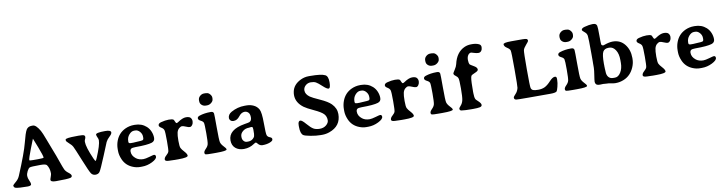

<svg xmlns="http://www.w3.org/2000/svg" viewBox="-24 -1467 8398 2227"><g transform="rotate(-10 4175.0 -353.0)"><path d="M245.6 -294.9V-290Q245.6 -284.2 291 -284.2H347.2Q414.1 -284.2 414.1 -292Q414.1 -313 372.6 -420.9Q331.1 -528.8 329.8 -528.8Q328.6 -528.8 287.1 -420.7Q245.6 -312.5 245.6 -294.9ZM341.8 -678.7H356Q392.1 -678.7 437 -601.6Q452.6 -574.7 483.9 -490.2Q515.1 -405.8 537.6 -350.1Q560.1 -294.4 586.7 -217.5Q613.3 -140.6 625.2 -115.5Q637.2 -90.3 668 -67.4Q698.7 -44.4 698.7 -27.6Q698.7 -10.7 677.7 -5.4Q643.6 2.9 508.3 2.9Q446.8 2.9 446.8 -23.4Q446.8 -30.3 456.5 -56.9Q466.3 -83.5 466.3 -96.2Q466.3 -156.2 437.5 -197.3Q425.8 -213.9 363.8 -213.9Q250 -213.9 235.1 -206.5Q220.2 -199.2 204.8 -169.4Q189.5 -139.6 189.5 -114.3Q189.5 -88.9 203.4 -59.6Q217.3 -30.3 217.3 -13.7Q217.3 6.8 173.3 6.8Q68.8 6.8 33.7 -2.9Q11.2 -9.3 11.2 -34.7Q11.2 -38.1 55.7 -77.1Q80.1 -98.6 94.7 -133.3Q200.2 -384.8 228.8 -497.8Q257.3 -610.8 277.3 -644.8Q297.4 -678.7 341.8 -678.7Z M1059.6 -447.8Q1059.6 -470.7 1169.9 -470.7Q1237.8 -470.7 1237.8 -442.9Q1237.8 -424.3 1209 -398.2Q1180.2 -372.1 1165.5 -342.8Q1165 -341.8 1102.5 -189.5Q1040 -38.1 1023.4 -14.6Q1006.8 8.8 973.6 8.8Q940.4 8.8 922.4 -17.6Q904.3 -43.9 846.7 -186.5Q789.1 -329.1 775.9 -354Q762.7 -378.9 732.2 -404.5Q701.7 -430.2 701.7 -442.9V-452.1Q701.7 -470.7 831.5 -470.7L855.5 -471.2Q906.2 -471.2 918.9 -464.8Q931.6 -458.5 931.6 -444.6Q931.6 -430.7 924.3 -417.7Q917 -404.8 917 -387.7Q917 -325.2 981.9 -179.2Q995.6 -148.9 1001 -148.9Q1006.3 -148.9 1019.5 -180.2Q1080.1 -323.7 1080.1 -378.4Q1080.1 -393.6 1069.8 -414.1Q1059.6 -434.6 1059.6 -447.8Z M1514.6 -416.5H1500.5Q1469.7 -416.5 1441.7 -384.5Q1413.6 -352.5 1413.6 -308.1V-300.3Q1413.6 -282.2 1433.6 -282.2L1438.5 -281.2H1473.1L1475.6 -281.7L1557.1 -286.6Q1564.5 -288.1 1566.9 -288.1Q1591.8 -288.1 1591.8 -314V-330.1Q1591.8 -362.8 1568.4 -389.6Q1544.9 -416.5 1514.6 -416.5ZM1419.4 -184.1Q1419.4 -135.3 1465.3 -99.6Q1499.5 -72.8 1552.2 -72.8Q1576.2 -72.8 1623.3 -86.4Q1670.4 -100.1 1677.7 -100.1Q1699.7 -100.1 1699.7 -76.2Q1699.7 -47.9 1641.4 -18.8Q1583 10.3 1520.5 10.3H1499Q1498 10.3 1496.6 10.3Q1457 10.3 1416 -5.9Q1335 -37.1 1300.8 -115.2Q1277.3 -168.9 1277.3 -217.3V-239.7Q1277.3 -289.1 1294.4 -335Q1326.7 -421.4 1408.2 -459.5Q1457 -481.9 1510.7 -481.9H1522Q1601.6 -481.9 1656.2 -432.6Q1685.1 -406.2 1700.4 -369.1Q1715.8 -332 1715.8 -293.7Q1715.8 -255.4 1678.2 -243.2Q1625.5 -226.1 1482.9 -226.1Q1444.8 -226.1 1432.1 -216.6Q1419.4 -207 1419.4 -184.1Z M2063.5 -23.9Q2063.5 -0.5 1950.2 -0.5H1908.2L1897.9 -1Q1887.7 -1.5 1877 -1.5L1866.7 -2Q1856.4 -2.4 1845.2 -2.4Q1793.9 -2.4 1793.9 -24.4Q1793.9 -46.4 1819.6 -68.8Q1845.2 -91.3 1850.8 -109.4Q1856.4 -127.4 1856.4 -233.4Q1856.4 -339.4 1849.9 -360.4Q1843.3 -381.3 1818.1 -396.2Q1793 -411.1 1793 -427.2Q1793 -449.7 1826.7 -459Q1877.4 -472.7 1918.5 -472.7Q1959.5 -472.7 1973.6 -463.4Q1979.5 -459.5 1987.1 -438.5Q1994.6 -417.5 2004.9 -417.5Q2009.3 -417.5 2023.4 -426.3Q2080.1 -465.3 2120.1 -465.3Q2160.2 -465.3 2174.6 -448.2Q2189 -431.2 2189 -407.2Q2189 -383.3 2176 -364.5Q2163.1 -345.7 2146.7 -345.7Q2130.4 -345.7 2101.6 -358.4Q2072.8 -371.1 2057.1 -371.1Q2041.5 -371.1 2022 -354.5Q2002.4 -337.9 1994.9 -307.1Q1987.3 -276.4 1987.3 -210.7Q1987.3 -145 1996.6 -125.7Q2005.9 -106.4 2034.7 -75.2Q2063.5 -43.9 2063.5 -23.9Z M2304.2 -633.3Q2304.2 -661.6 2326.4 -681.2Q2348.6 -700.7 2374.5 -700.7H2390.1Q2397.5 -699.2 2402.3 -699.2Q2425.8 -699.2 2443.8 -678.2Q2461.9 -657.2 2461.9 -638.2V-625.5Q2460.9 -620.6 2460.9 -618.2Q2460.9 -597.7 2438 -578.1Q2415 -558.6 2387.2 -558.6H2372.1Q2344.7 -558.6 2325 -575.9Q2305.2 -593.3 2305.2 -615.7L2304.2 -620.6ZM2397 2H2350.6Q2285.6 2 2272.7 -1.7Q2259.8 -5.4 2259.8 -22.7Q2259.8 -40 2284.2 -64.5Q2308.6 -88.9 2314.9 -113.5Q2321.3 -138.2 2321.3 -241.9Q2321.3 -345.7 2315.9 -364.3Q2310.5 -382.8 2282.5 -396.2Q2254.4 -409.7 2254.4 -428.5Q2254.4 -447.3 2280.3 -456.1Q2338.9 -475.6 2409.7 -475.6H2417Q2445.3 -475.6 2449.7 -451.7Q2452.1 -438 2452.1 -287.8Q2452.1 -137.7 2458.7 -112.1Q2465.3 -86.4 2492.7 -57.6Q2520 -28.8 2520 -21.5V-15.6Q2520 2 2397 2Z M2865.2 -199.7Q2865.2 -221.7 2851.6 -221.7H2838.9Q2826.7 -219.2 2820.3 -219.2Q2775.9 -219.2 2745.6 -193.4Q2715.3 -167.5 2715.3 -134.8V-123.5Q2715.3 -98.6 2731 -80.6Q2746.6 -62.5 2769 -62.5H2784.7Q2816.9 -62.5 2839.8 -82.5Q2862.8 -102.5 2862.8 -121.6Q2864.7 -131.3 2864.7 -134.3L2865.7 -142.1V-163.1L2866.2 -170.9V-192.4Q2865.2 -197.3 2865.2 -199.7ZM3063.5 -44.9V-37.6Q3063.5 -21 3026.9 -6.6Q2990.2 7.8 2939.9 7.8Q2909.2 7.8 2886.7 -20Q2874.5 -35.6 2867.7 -35.6Q2860.8 -36.1 2844.2 -24.4Q2788.6 13.7 2724.1 13.7Q2723.6 13.7 2723.1 14.2Q2659.7 14.2 2621.6 -18.6Q2583.5 -51.3 2583 -110.4Q2583 -237.3 2778.3 -270Q2825.2 -277.3 2834.5 -281.2Q2862.8 -293 2862.8 -333.5Q2862.8 -374 2844.5 -391.8Q2826.2 -409.7 2801.8 -409.7Q2763.2 -409.7 2731.9 -368.4Q2700.7 -327.1 2659.2 -327.1Q2634.8 -327.1 2622.3 -340.6Q2609.9 -354 2609.9 -368.2Q2609.9 -411.1 2654.8 -436.5Q2729.5 -478.5 2813 -478.5H2838.4Q2880.4 -478.5 2918.7 -460.7Q2957 -442.9 2978 -406.2Q2999 -369.6 2999 -242.7Q2999 -115.7 3007.1 -96.4Q3015.1 -77.1 3039.3 -68.1Q3063.5 -59.1 3063.5 -44.9Z M3623 -687Q3753.4 -687 3798.3 -664.1Q3832 -647 3832 -576.2Q3832 -505.4 3808.1 -505.4Q3788.6 -505.4 3744.1 -546.6Q3699.7 -587.9 3676.8 -600.6Q3653.8 -613.3 3616.9 -613.3Q3580.1 -613.3 3554 -589.4Q3527.8 -565.4 3527.8 -532.2Q3527.8 -487.8 3576.7 -452.6Q3601.1 -435.1 3689.5 -395.5Q3777.8 -356 3815.4 -317.9Q3868.7 -263.7 3868.7 -195.8Q3868.7 -54.2 3728.5 -4.9Q3687 9.8 3643.6 9.8H3626Q3572.3 9.8 3506.8 -2.4Q3441.4 -14.6 3424.3 -26.4Q3392.6 -48.3 3392.6 -128.4V-145Q3392.6 -196.8 3420.4 -196.8Q3439.9 -196.8 3482.4 -147Q3524.9 -97.2 3554 -80.6Q3583 -64 3628.2 -64Q3673.3 -64 3704.1 -89.8Q3734.9 -115.7 3734.9 -146Q3734.9 -191.4 3707.5 -220.7Q3680.2 -250 3598.6 -287.6Q3517.1 -325.2 3485.8 -348.1Q3399.9 -411.6 3399.9 -500.5Q3399.9 -519 3403.8 -539.1Q3419.9 -623 3511.7 -666Q3556.6 -687 3605.5 -687Z M4178.7 -416.5H4164.6Q4133.8 -416.5 4105.7 -384.5Q4077.6 -352.5 4077.6 -308.1V-300.3Q4077.6 -282.2 4097.7 -282.2L4102.5 -281.2H4137.2L4139.6 -281.7L4221.2 -286.6Q4228.5 -288.1 4231 -288.1Q4255.9 -288.1 4255.9 -314V-330.1Q4255.9 -362.8 4232.4 -389.6Q4209 -416.5 4178.7 -416.5ZM4083.5 -184.1Q4083.5 -135.3 4129.4 -99.6Q4163.6 -72.8 4216.3 -72.8Q4240.2 -72.8 4287.4 -86.4Q4334.5 -100.1 4341.8 -100.1Q4363.8 -100.1 4363.8 -76.2Q4363.8 -47.9 4305.4 -18.8Q4247.1 10.3 4184.6 10.3H4163.1Q4162.1 10.3 4160.6 10.3Q4121.1 10.3 4080.1 -5.9Q3999 -37.1 3964.8 -115.2Q3941.4 -168.9 3941.4 -217.3V-239.7Q3941.4 -289.1 3958.5 -335Q3990.7 -421.4 4072.3 -459.5Q4121.1 -481.9 4174.8 -481.9H4186Q4265.6 -481.9 4320.3 -432.6Q4349.1 -406.2 4364.5 -369.1Q4379.9 -332 4379.9 -293.7Q4379.9 -255.4 4342.3 -243.2Q4289.6 -226.1 4147 -226.1Q4108.9 -226.1 4096.2 -216.6Q4083.5 -207 4083.5 -184.1Z M4727.5 -23.9Q4727.5 -0.5 4614.3 -0.5H4572.3L4562 -1Q4551.8 -1.5 4541 -1.5L4530.8 -2Q4520.5 -2.4 4509.3 -2.4Q4458 -2.4 4458 -24.4Q4458 -46.4 4483.6 -68.8Q4509.3 -91.3 4514.9 -109.4Q4520.5 -127.4 4520.5 -233.4Q4520.5 -339.4 4513.9 -360.4Q4507.3 -381.3 4482.2 -396.2Q4457 -411.1 4457 -427.2Q4457 -449.7 4490.7 -459Q4541.5 -472.7 4582.5 -472.7Q4623.5 -472.7 4637.7 -463.4Q4643.6 -459.5 4651.1 -438.5Q4658.7 -417.5 4668.9 -417.5Q4673.3 -417.5 4687.5 -426.3Q4744.1 -465.3 4784.2 -465.3Q4824.2 -465.3 4838.6 -448.2Q4853 -431.2 4853 -407.2Q4853 -383.3 4840.1 -364.5Q4827.1 -345.7 4810.8 -345.7Q4794.4 -345.7 4765.6 -358.4Q4736.8 -371.1 4721.2 -371.1Q4705.6 -371.1 4686 -354.5Q4666.5 -337.9 4658.9 -307.1Q4651.4 -276.4 4651.4 -210.7Q4651.4 -145 4660.6 -125.7Q4669.9 -106.4 4698.7 -75.2Q4727.5 -43.9 4727.5 -23.9Z M4968.3 -633.3Q4968.3 -661.6 4990.5 -681.2Q5012.7 -700.7 5038.6 -700.7H5054.2Q5061.5 -699.2 5066.4 -699.2Q5089.8 -699.2 5107.9 -678.2Q5126 -657.2 5126 -638.2V-625.5Q5125 -620.6 5125 -618.2Q5125 -597.7 5102.1 -578.1Q5079.1 -558.6 5051.3 -558.6H5036.1Q5008.8 -558.6 4989 -575.9Q4969.2 -593.3 4969.2 -615.7L4968.3 -620.6ZM5061 2H5014.6Q4949.7 2 4936.8 -1.7Q4923.8 -5.4 4923.8 -22.7Q4923.8 -40 4948.2 -64.5Q4972.7 -88.9 4979 -113.5Q4985.4 -138.2 4985.4 -241.9Q4985.4 -345.7 4980 -364.3Q4974.6 -382.8 4946.5 -396.2Q4918.5 -409.7 4918.5 -428.5Q4918.5 -447.3 4944.3 -456.1Q5002.9 -475.6 5073.7 -475.6H5081.1Q5109.4 -475.6 5113.8 -451.7Q5116.2 -438 5116.2 -287.8Q5116.2 -137.7 5122.8 -112.1Q5129.4 -86.4 5156.7 -57.6Q5184.1 -28.8 5184.1 -21.5V-15.6Q5184.1 2 5061 2Z M5525.4 -724.1H5539.1Q5583 -724.1 5616.2 -708.5Q5639.6 -697.8 5639.6 -671.6Q5639.6 -645.5 5626.7 -628.2Q5613.8 -610.8 5592 -610.8Q5570.3 -610.8 5541 -620.4Q5511.7 -629.9 5508.8 -629.9Q5486.8 -629.9 5471.9 -608.2Q5457 -586.4 5457 -551.3Q5457 -516.1 5468.3 -497.6Q5470.2 -494.1 5517.6 -466.3Q5550.8 -446.8 5550.8 -422.9Q5550.8 -405.8 5510.5 -389.9Q5470.2 -374 5464.8 -361.8Q5453.1 -334.5 5453.1 -236.3Q5453.1 -210 5452.6 -197.3L5452.1 -184.6L5452.6 -159.2Q5452.6 -111.8 5463.9 -88.9Q5466.3 -83.5 5494.9 -56.9Q5523.4 -30.3 5523.4 -11.5Q5523.4 7.3 5497.1 12.7Q5470.7 18.1 5421.4 18.1H5394.5Q5325.7 18.1 5282.7 12.2Q5261.2 9.3 5261.2 -11.7Q5261.2 -21 5283 -44.9Q5304.7 -68.8 5312.5 -105.7Q5320.3 -142.6 5320.3 -241.9Q5320.3 -341.3 5313.5 -360.8Q5306.6 -380.4 5285.2 -395Q5263.7 -409.7 5263.7 -425.8Q5263.7 -431.6 5286.4 -466.1Q5309.1 -500.5 5314.9 -527.3Q5345.2 -663.1 5446.3 -708Q5482.9 -724.1 5525.4 -724.1Z M6182.6 -648.9Q6182.6 -642.6 6152.6 -608.6Q6122.6 -574.7 6116.9 -551.3Q6111.3 -527.8 6111.3 -327.4Q6111.3 -127 6116.9 -106Q6122.6 -85 6140.6 -77.4Q6158.7 -69.8 6202.6 -69.8Q6246.6 -69.8 6279.5 -85.9Q6312.5 -102.1 6350.6 -143.6Q6388.7 -185.1 6416 -185.1Q6437 -185.1 6437 -158.7V-146Q6437 -109.4 6425.3 -64.7Q6413.6 -20 6406.7 -13.7Q6391.6 0.5 6333.5 0.5H6071.3Q5942.9 0.5 5929.2 -2Q5905.8 -6.3 5905.8 -28.3Q5905.8 -40 5931.6 -65.9Q5957.5 -91.8 5967.3 -133.3Q5971.2 -149.9 5971.2 -352.1Q5971.2 -554.2 5965.3 -573.7Q5959.5 -593.3 5927.7 -613.3Q5896 -633.3 5896 -658.2Q5896 -678.2 5991.2 -678.2H6120.6Q6158.7 -678.2 6170.7 -672.6Q6182.6 -667 6182.6 -648.9Z M6549.8 -633.3Q6549.8 -661.6 6572 -681.2Q6594.2 -700.7 6620.1 -700.7H6635.7Q6643.1 -699.2 6647.9 -699.2Q6671.4 -699.2 6689.5 -678.2Q6707.5 -657.2 6707.5 -638.2V-625.5Q6706.5 -620.6 6706.5 -618.2Q6706.5 -597.7 6683.6 -578.1Q6660.6 -558.6 6632.8 -558.6H6617.7Q6590.3 -558.6 6570.6 -575.9Q6550.8 -593.3 6550.8 -615.7L6549.8 -620.6ZM6642.6 2H6596.2Q6531.2 2 6518.3 -1.7Q6505.4 -5.4 6505.4 -22.7Q6505.4 -40 6529.8 -64.5Q6554.2 -88.9 6560.5 -113.5Q6566.9 -138.2 6566.9 -241.9Q6566.9 -345.7 6561.5 -364.3Q6556.2 -382.8 6528.1 -396.2Q6500 -409.7 6500 -428.5Q6500 -447.3 6525.9 -456.1Q6584.5 -475.6 6655.3 -475.6H6662.6Q6690.9 -475.6 6695.3 -451.7Q6697.8 -438 6697.8 -287.8Q6697.8 -137.7 6704.3 -112.1Q6710.9 -86.4 6738.3 -57.6Q6765.6 -28.8 6765.6 -21.5V-15.6Q6765.6 2 6642.6 2Z M7006.3 -141.6Q7006.3 -100.1 7026.1 -76.9Q7045.9 -53.7 7080.6 -53.7H7103Q7141.6 -53.7 7170.2 -99.4Q7198.7 -145 7198.7 -211.9V-244.6Q7198.7 -318.8 7169.2 -363.3Q7139.6 -407.7 7096.7 -407.7H7088.4Q7040 -407.7 7021.5 -374.8Q7002.9 -341.8 7002.9 -236.8V-227.1L7003.4 -222.2V-198.2L7003.9 -193.4Q7003.9 -188.5 7003.9 -183.6L7005.9 -150.9Q7006.3 -146 7006.3 -141.6ZM6919.4 -3.9Q6883.8 -3.9 6872.3 -16.4Q6860.8 -28.8 6860.8 -46.4Q6860.8 -64 6870.1 -122.3Q6879.4 -180.7 6879.4 -202.6L6879.9 -214.4V-262.2L6880.4 -286.1V-370.6Q6880.4 -559.6 6875.5 -586.9Q6870.6 -614.3 6851.6 -629.4Q6818.8 -655.8 6818.8 -664.6Q6818.8 -685.1 6857.4 -695.3Q6914.1 -710.4 6948.7 -710.4H6960Q6996.1 -710.4 7003.4 -681.6Q7008.3 -662.1 7008.3 -567.9Q7008.3 -473.6 7010.7 -462.9Q7014.6 -445.8 7036.1 -445.8Q7036.1 -445.8 7048.8 -450.2Q7106.9 -470.7 7147.9 -470.7Q7236.3 -470.7 7288.1 -405Q7339.8 -339.4 7339.8 -246.1V-233.9Q7339.8 -184.1 7319.3 -136.2Q7279.8 -43 7194.3 -8.8Q7147.9 9.8 7103.5 9.8H7091.8Q7077.1 9.8 7046.9 3.4Q7016.6 -2.9 6985.4 -2.9L6974.6 -3.9Q6958 -5.4 6952.6 -5.4L6941.4 -4.9Q6926.8 -3.9 6919.4 -3.9Z M7691.9 -23.9Q7691.9 -0.5 7578.6 -0.5H7536.6L7526.4 -1Q7516.1 -1.5 7505.4 -1.5L7495.1 -2Q7484.9 -2.4 7473.6 -2.4Q7422.4 -2.4 7422.4 -24.4Q7422.4 -46.4 7448 -68.8Q7473.6 -91.3 7479.2 -109.4Q7484.9 -127.4 7484.9 -233.4Q7484.9 -339.4 7478.3 -360.4Q7471.7 -381.3 7446.5 -396.2Q7421.4 -411.1 7421.4 -427.2Q7421.4 -449.7 7455.1 -459Q7505.9 -472.7 7546.9 -472.7Q7587.9 -472.7 7602.1 -463.4Q7607.9 -459.5 7615.5 -438.5Q7623 -417.5 7633.3 -417.5Q7637.7 -417.5 7651.9 -426.3Q7708.5 -465.3 7748.5 -465.3Q7788.6 -465.3 7803 -448.2Q7817.4 -431.2 7817.4 -407.2Q7817.4 -383.3 7804.4 -364.5Q7791.5 -345.7 7775.1 -345.7Q7758.8 -345.7 7730 -358.4Q7701.2 -371.1 7685.5 -371.1Q7669.9 -371.1 7650.4 -354.5Q7630.9 -337.9 7623.3 -307.1Q7615.7 -276.4 7615.7 -210.7Q7615.7 -145 7625 -125.7Q7634.3 -106.4 7663.1 -75.2Q7691.9 -43.9 7691.9 -23.9Z M8109.4 -416.5H8095.2Q8064.5 -416.5 8036.4 -384.5Q8008.3 -352.5 8008.3 -308.1V-300.3Q8008.3 -282.2 8028.3 -282.2L8033.2 -281.2H8067.9L8070.3 -281.7L8151.9 -286.6Q8159.2 -288.1 8161.6 -288.1Q8186.5 -288.1 8186.5 -314V-330.1Q8186.5 -362.8 8163.1 -389.6Q8139.6 -416.5 8109.4 -416.5ZM8014.2 -184.1Q8014.2 -135.3 8060.1 -99.6Q8094.2 -72.8 8147 -72.8Q8170.9 -72.8 8218 -86.4Q8265.1 -100.1 8272.5 -100.1Q8294.4 -100.1 8294.4 -76.2Q8294.4 -47.9 8236.1 -18.8Q8177.7 10.3 8115.2 10.3H8093.8Q8092.8 10.3 8091.3 10.3Q8051.8 10.3 8010.7 -5.9Q7929.7 -37.1 7895.5 -115.2Q7872.1 -168.9 7872.1 -217.3V-239.7Q7872.1 -289.1 7889.2 -335Q7921.4 -421.4 8002.9 -459.5Q8051.8 -481.9 8105.5 -481.9H8116.7Q8196.3 -481.9 8251 -432.6Q8279.8 -406.2 8295.2 -369.1Q8310.5 -332 8310.5 -293.7Q8310.5 -255.4 8272.9 -243.2Q8220.2 -226.1 8077.6 -226.1Q8039.6 -226.1 8026.9 -216.6Q8014.2 -207 8014.2 -184.1Z"/></g></svg>

Font: Averia Serif Libre
Style: Bold
Weight: 700
Version: Version 1.002